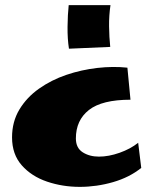

<svg xmlns="http://www.w3.org/2000/svg" viewBox="-20 -723 591 749"><path d="M291 6Q224 6 163.5 -14.5Q103 -35 65 -78Q27 -121 27 -187Q27 -248 55.5 -295.5Q84 -343 132 -377Q180 -411 239 -431Q298 -451 360 -458Q422 -465 477 -459L489 -334Q378 -334 327 -294Q276 -254 276 -183Q276 -146 302.5 -129Q329 -112 366 -112Q404 -112 446.5 -127Q489 -142 519 -166L531 -68Q485 -31 421 -12.5Q357 6 291 6ZM249 -533Q243 -571 243.5 -618.5Q244 -666 248 -703H411Q405 -663 405.5 -620.5Q406 -578 410 -540Z"/></svg>

Font: Marhey ExtraBold
Style: Regular
Weight: 800
Designer: Nur Syamsi & Bustanul Arifin
Foundry: Namelatype
Version: Version 1.000; ttfautohint (v1.8.4.7-5d5b)